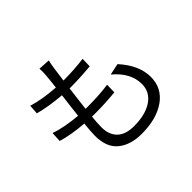

<svg xmlns="http://www.w3.org/2000/svg" viewBox="-174 -1026 1325 1325"><g transform="rotate(-45 488.5 -363.5)"><path d="M431.6 -767.6Q424.8 -740.2 418.9 -699.2Q415 -668.9 405.3 -597.7Q510.7 -597.7 604.5 -610.4L602.5 -539.1Q498 -529.3 404.3 -529.3H396.5Q393.6 -501 385.7 -440.4Q377.9 -379.9 375 -351.6H393.6Q508.8 -351.6 597.7 -364.3L595.7 -292Q502 -282.2 404.3 -282.2H368.2Q362.3 -221.7 362.3 -183.6Q362.3 -111.3 403.8 -70.8Q445.3 -30.3 527.3 -30.3Q639.6 -30.3 705.6 -75.2Q771.5 -120.1 771.5 -197.3Q771.5 -307.6 665 -396.5L749 -414.1Q849.6 -303.7 849.6 -188.5Q849.6 -80.1 761.2 -17.6Q672.9 44.9 527.3 44.9Q419.9 44.9 354.5 -7.8Q289.1 -60.5 289.1 -172.9Q289.1 -212.9 296.9 -286.1Q172.9 -295.9 91.8 -321.3L95.7 -394.5Q180.7 -365.2 304.7 -354.5Q312.5 -428.7 326.2 -533.2Q205.1 -543 115.2 -567.4L120.1 -636.7Q207 -609.4 334 -600.6Q341.8 -665 344.7 -704.1Q348.6 -747.1 345.7 -772.5Z"/></g></svg>

Font: Min Sans
Style: Regular
Weight: 400
Designer: Jinseong-Kim, NotoSansCJK, Nunito
Foundry: Jinseong-Kim
Version: Version 1.400;Glyphs 3.1.2 (3151)